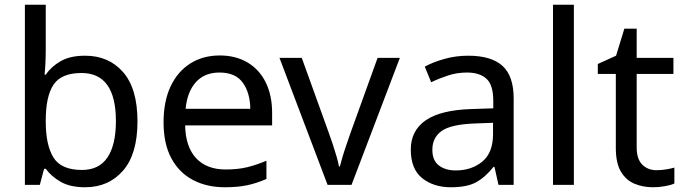

<svg xmlns="http://www.w3.org/2000/svg" viewBox="-20 -780 2887 810"><path d="M173 -760V-575Q173 -541 171.5 -511.5Q170 -482 168 -465H173Q196 -499 236 -522Q276 -545 339 -545Q439 -545 499.5 -475.5Q560 -406 560 -268Q560 -130 499 -60Q438 10 339 10Q276 10 236 -13Q196 -36 173 -68H166L148 0H85V-760ZM324 -472Q239 -472 206 -423Q173 -374 173 -271V-267Q173 -168 205.5 -115.5Q238 -63 326 -63Q398 -63 433.5 -116Q469 -169 469 -269Q469 -472 324 -472Z M907 -546Q975 -546 1025 -516Q1075 -486 1101.5 -431.5Q1128 -377 1128 -304V-251H761Q763 -160 807.5 -112.5Q852 -65 932 -65Q983 -65 1022.5 -74.5Q1062 -84 1104 -102V-25Q1063 -7 1023 1.5Q983 10 928 10Q852 10 793.5 -21Q735 -52 702.5 -113Q670 -174 670 -264Q670 -352 699.5 -415Q729 -478 782.5 -512Q836 -546 907 -546ZM906 -474Q843 -474 806.5 -433.5Q770 -393 763 -321H1036Q1035 -389 1004 -431.5Q973 -474 906 -474Z M1362 0 1159 -536H1253L1367 -220Q1375 -198 1384 -171Q1393 -144 1400 -119.5Q1407 -95 1410 -78H1414Q1418 -95 1425.5 -120Q1433 -145 1442.5 -172Q1452 -199 1459 -220L1573 -536H1667L1463 0Z M1955 -545Q2053 -545 2100 -502Q2147 -459 2147 -365V0H2083L2066 -76H2062Q2027 -32 1988.5 -11Q1950 10 1882 10Q1809 10 1761 -28.5Q1713 -67 1713 -149Q1713 -229 1776 -272.5Q1839 -316 1970 -320L2061 -323V-355Q2061 -422 2032 -448Q2003 -474 1950 -474Q1908 -474 1870 -461.5Q1832 -449 1799 -433L1772 -499Q1807 -518 1855 -531.5Q1903 -545 1955 -545ZM2060 -262 1981 -259Q1881 -255 1842.5 -227Q1804 -199 1804 -148Q1804 -103 1831.5 -82Q1859 -61 1902 -61Q1970 -61 2015 -98.5Q2060 -136 2060 -214Z M2401 0H2313V-760H2401Z M2750 -62Q2770 -62 2791 -65.5Q2812 -69 2825 -73V-6Q2811 1 2785 5.5Q2759 10 2735 10Q2693 10 2657.5 -4.5Q2622 -19 2600 -55Q2578 -91 2578 -156V-468H2502V-510L2579 -545L2614 -659H2666V-536H2821V-468H2666V-158Q2666 -109 2689.5 -85.5Q2713 -62 2750 -62Z"/></svg>

Font: Noto IKEA Arabic
Style: Regular
Weight: 400
Designer: Monotype Design Team
Foundry: Monotype Imaging Inc.
Version: Version 1.200